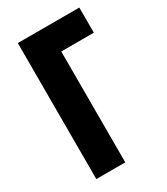

<svg xmlns="http://www.w3.org/2000/svg" viewBox="-179 -793 758 873"><g transform="rotate(-30 200.0 -357.0)"><path d="M62 0V-714H385V-582H214V0Z"/></g></svg>

Font: Noto Sans ExtraCondensed ExtraBold
Style: Regular
Weight: 800
Width: 2
Designer: Monotype Design Team
Foundry: Monotype Imaging Inc.
Version: Version 2.013; ttfautohint (v1.8.4.7-5d5b)